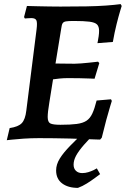

<svg xmlns="http://www.w3.org/2000/svg" viewBox="-20 -672 613 934"><path d="M212 -103Q212 -78 225 -71.5Q238 -65 274 -65Q323 -65 353 -69Q383 -73 400.5 -84.5Q418 -96 429 -119.5Q440 -143 450 -183L520 -189L524 -181Q524 -181 516 -155Q508 -129 497 -88.5Q486 -48 475 -2L467 7Q467 7 447 6.5Q427 6 394.5 4.5Q362 3 322.5 2Q283 1 243.5 0.5Q204 0 170 0Q130 0 94 2.5Q58 5 35.5 7.5Q13 10 13 10L27 -49Q69 -55 86 -73Q103 -91 108 -134L158 -530Q162 -562 157 -573Q152 -584 132 -584Q124 -584 112.5 -583Q101 -582 101 -582L97 -589L111 -643Q111 -643 126.5 -642.5Q142 -642 167 -641.5Q192 -641 220.5 -640.5Q249 -640 274 -640Q346 -640 400.5 -641Q455 -642 496 -645Q537 -648 567 -652L572 -643Q572 -643 564.5 -618.5Q557 -594 547 -554Q537 -514 529 -468L454 -462Q454 -462 456 -472Q458 -482 460 -496Q462 -510 462 -522Q462 -543 452 -553Q442 -563 415.5 -566.5Q389 -570 338 -570Q313 -570 301 -568Q289 -566 284.5 -558.5Q280 -551 278 -534L250 -363Q266 -363 294 -362.5Q322 -362 343 -362Q355 -362 374 -363.5Q393 -365 412 -367Q431 -369 444 -370.5Q457 -372 457 -372L463 -365L440 -289Q440 -289 418.5 -290Q397 -291 367 -291.5Q337 -292 311 -292Q290 -292 270 -290Q250 -288 238 -286Q228 -221 220 -173.5Q212 -126 212 -103ZM467 175Q459 181 441.5 194Q424 207 402.5 220.5Q381 234 359 242Q311 242 282 220Q253 198 253 157Q253 128 271 99Q289 70 322.5 36Q356 2 401 -41H459Q415 2 388.5 32.5Q362 63 350 85.5Q338 108 338 129Q338 148 349.5 159Q361 170 380 170Q395 170 409.5 165.5Q424 161 435.5 155.5Q447 150 451 147Z"/></svg>

Font: Alegreya SemiBold
Style: Italic
Weight: 600
Italic angle: -7°
Designer: Juan Pablo del Peral
Foundry: Huerta Tipografica
Version: Version 2.009